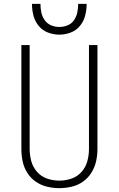

<svg xmlns="http://www.w3.org/2000/svg" viewBox="-20 -969 616 997"><path d="M288 8Q320 8 352 0.5Q384 -7 410.5 -25.5Q437 -44 454.5 -72Q472 -100 479 -131.5Q486 -163 486 -195V-735H442V-195Q442 -163 433.5 -132Q425 -101 403.5 -76.5Q382 -52 351 -41.5Q320 -31 288 -31Q256 -31 225 -41.5Q194 -52 172.5 -76.5Q151 -101 142.5 -132Q134 -163 134 -195V-735H91V-195Q91 -163 97.5 -131.5Q104 -100 121.5 -72Q139 -44 166 -25.5Q193 -7 224.5 0.5Q256 8 288 8ZM288 -789Q318 -789 347 -800Q376 -811 395.5 -835Q415 -859 422.5 -889Q430 -919 430 -949H386Q386 -927 381.5 -905Q377 -883 364.5 -864.5Q352 -846 331 -837.5Q310 -829 288 -829Q266 -829 245.5 -837.5Q225 -846 212 -864.5Q199 -883 194.5 -905Q190 -927 190 -949H146Q146 -919 153.5 -889Q161 -859 180.5 -835Q200 -811 229 -800Q258 -789 288 -789Z"/></svg>

Font: Iosevka Sparkle Extralight
Style: Regular
Weight: 200
Designer: Belleve Invis
Foundry: Belleve Invis
Version: Version 4.5.0; ttfautohint (v1.8.3)